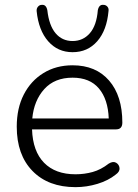

<svg xmlns="http://www.w3.org/2000/svg" viewBox="-20 -763 568 791"><path d="M279 -548Q218 -548 178.5 -593Q139 -638 131 -717Q130 -728 136.5 -735.5Q143 -743 152 -743Q170 -745 175 -721Q182 -658 209 -626Q236 -594 279 -594Q322 -594 350 -626Q378 -658 383 -721Q388 -745 406 -743Q416 -743 422.5 -735.5Q429 -728 427 -717Q420 -638 380.5 -593Q341 -548 279 -548ZM291 8Q179 8 114 -58.5Q49 -125 49 -241Q49 -317 78 -373.5Q107 -430 159 -462Q211 -494 279 -494Q375 -494 429.5 -431Q484 -368 484 -258Q484 -230 458 -230H112Q115 -140 161.5 -92.5Q208 -45 291 -45Q328 -45 362 -54.5Q396 -64 428 -89Q446 -100 458.5 -92.5Q471 -85 472.5 -70.5Q474 -56 457 -44Q426 -19 381.5 -5.5Q337 8 291 8ZM113 -275H428Q425 -354 387.5 -398.5Q350 -443 279 -443Q205 -443 162.5 -396Q120 -349 113 -275Z"/></svg>

Font: Chiron GoRound TC L
Style: Regular
Weight: 300
Designer: Ryoko NISHIZUKA 西塚涼子 (kana, bopomofo & ideographs); Paul D. Hunt (Latin, Greek & Cyrillic); Sandoll Communications 산돌커뮤니
Foundry: Adobe
Version: Version 1.000;hotconv 1.1.1;makeotfexe 2.6.0